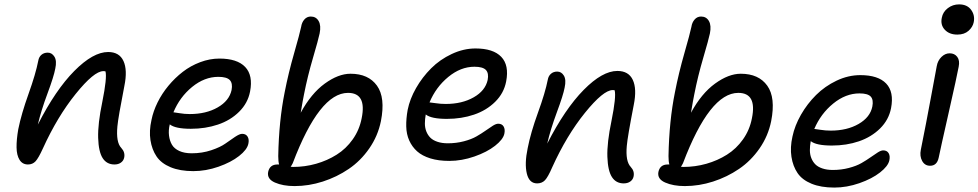

<svg xmlns="http://www.w3.org/2000/svg" viewBox="-20 -787 4444 872"><path d="M500 -40Q464.8 -40 446.3 -68.8Q427.7 -97.7 425.8 -160.9Q423.8 -224.1 444.8 -325.2Q466.8 -434.1 459 -462.9Q456.1 -463.9 449.2 -463.9Q407.2 -463.9 323.7 -360.4Q240.2 -256.8 174.8 -112.8Q154.8 -68.8 141.4 -54.4Q127.9 -40 106.9 -40Q82 -40 68.8 -61Q55.7 -82 55.2 -117.4Q54.7 -152.8 63 -200.2Q77.1 -270 109.6 -360.6Q142.1 -451.2 153.8 -511.2Q156.7 -528.3 168.2 -538.1Q179.7 -547.9 196.8 -547.9Q215.8 -547.9 227.3 -529.3Q238.8 -510.7 231 -475.1Q224.6 -439.9 195.6 -362.1Q166.5 -284.2 151.9 -221.2Q232.4 -378.9 317.6 -464.8Q402.8 -550.8 471.2 -550.8Q522 -550.8 540.8 -509.8Q559.6 -468.8 544.9 -397Q516.6 -252.4 513.2 -213.4Q506.3 -140.6 530.8 -115.2Q549.3 -95.2 543.9 -70.8Q541 -57.1 529.3 -48.6Q517.6 -40 500 -40Z M857.9 -9.8Q797.4 -9.8 754.6 -27.6Q711.9 -45.4 690.9 -76.7Q669.9 -107.9 663.3 -150.4Q656.7 -192.9 668 -242.2Q675.8 -281.7 695.6 -321.8Q715.3 -361.8 744.9 -397.5Q774.4 -433.1 810.1 -460.7Q845.7 -488.3 889.2 -504.6Q932.6 -521 976.6 -521Q1057.1 -521 1093.5 -482.9Q1129.9 -444.8 1115.7 -371.1Q1105.5 -318.4 1065.9 -279.3Q1026.4 -240.2 969.7 -221.2Q913.1 -202.1 846.7 -202.1Q775.9 -202.1 751 -222.2Q744.6 -195.3 747.6 -171.4Q750.5 -147.5 761 -129.6Q771.5 -111.8 794.4 -101.3Q817.4 -90.8 850.6 -90.8Q897.9 -90.8 939.5 -104.7Q981 -118.7 1003.7 -135Q1026.4 -151.4 1047.4 -165.3Q1068.4 -179.2 1079.6 -179.2Q1096.7 -179.2 1104.5 -166.5Q1112.3 -153.8 1107.9 -133.8Q1102.1 -106.9 1065.7 -78.4Q1029.3 -49.8 972.2 -29.8Q915 -9.8 857.9 -9.8ZM768.6 -276.9Q772.9 -276.9 795.4 -272.9Q817.9 -269 841.8 -269Q916 -269 968.5 -299.1Q1021 -329.1 1031.7 -377.9Q1037.6 -408.7 1023.7 -423.3Q1009.8 -438 971.7 -438Q908.7 -438 852.5 -392.1Q796.4 -346.2 767.6 -276.9Z M1317.9 58.1Q1265.1 58.1 1228.5 42Q1191.9 25.9 1197.8 -5.9Q1205.1 -40 1239.7 -40H1247.6Q1243.7 -53.2 1243.7 -78.1Q1246.6 -237.8 1272.9 -368.2Q1290 -455.6 1315.7 -544.9Q1341.3 -634.3 1347.7 -665Q1350.6 -685.1 1362.3 -698.5Q1374 -711.9 1391.6 -711.9Q1415.5 -711.9 1427.2 -691.4Q1439 -670.9 1431.6 -634.8Q1425.8 -606.9 1401.4 -523.9Q1377 -440.9 1360.8 -358.9Q1355.5 -333.5 1345.7 -274.9Q1393.1 -362.3 1454.8 -407.2Q1516.6 -452.1 1571.8 -452.1Q1653.3 -452.1 1692.1 -397.9Q1731 -343.8 1710 -236.8Q1696.3 -169.4 1657.2 -113Q1618.2 -56.6 1564 -19.8Q1509.8 17.1 1446 37.6Q1382.3 58.1 1317.9 58.1ZM1309.6 -45.9Q1303.2 -33.2 1299.8 -29.8Q1303.7 -28.8 1310.5 -28.8Q1364.7 -28.8 1415.5 -43.2Q1466.3 -57.6 1509 -84.5Q1551.8 -111.3 1582 -154.1Q1612.3 -196.8 1622.6 -250Q1646 -365.2 1560.5 -365.2Q1430.7 -365.2 1309.6 -45.9Z M2020.5 -56.2Q1971.7 -56.2 1934.6 -67.6Q1897.5 -79.1 1874.5 -99.6Q1851.6 -120.1 1838.6 -148.9Q1825.7 -177.7 1825 -212.9Q1824.2 -248 1831.5 -288.1Q1841.3 -337.4 1869.6 -387Q1897.9 -436.5 1938 -476.6Q1978 -516.6 2031.5 -541.7Q2085 -566.9 2139.6 -566.9Q2220.2 -566.9 2256.6 -528.8Q2293 -490.7 2278.8 -417Q2268.6 -363.8 2229 -324.7Q2189.5 -285.6 2132.8 -266.4Q2076.2 -247.1 2009.8 -247.1Q1938.5 -247.1 1913.6 -267.1Q1909.7 -245.6 1909.7 -226.1Q1909.7 -206.5 1916.3 -189.9Q1922.9 -173.3 1934.6 -161.6Q1946.3 -149.9 1966.6 -143.1Q1986.8 -136.2 2013.7 -136.2Q2052.2 -136.2 2086.7 -145.3Q2121.1 -154.3 2144 -167.5Q2167 -180.7 2185.5 -193.8Q2204.1 -207 2218.5 -216.1Q2232.9 -225.1 2242.7 -225.1Q2259.8 -225.1 2267.3 -212.4Q2274.9 -199.7 2270.5 -179.2Q2264.6 -153.3 2228.3 -124.8Q2191.9 -96.2 2134.5 -76.2Q2077.1 -56.2 2020.5 -56.2ZM1931.6 -321.8Q1936 -321.8 1958.3 -318.4Q1980.5 -314.9 2004.4 -314.9Q2078.6 -314.9 2131.3 -345Q2184.1 -375 2194.8 -423.8Q2200.7 -454.6 2186.8 -469.2Q2172.9 -483.9 2134.8 -483.9Q2072.3 -483.9 2015.9 -437.5Q1959.5 -391.1 1930.7 -321.8Z M2812.5 45.9Q2777.8 45.9 2759.3 17.3Q2740.7 -11.2 2738.5 -74.7Q2736.3 -138.2 2757.3 -238.8Q2779.3 -347.7 2771.5 -377Q2769.5 -377.9 2762.7 -377.9Q2720.2 -377.9 2636.7 -274.7Q2553.2 -171.4 2487.8 -26.9Q2468.8 17.1 2455.1 31.5Q2441.4 45.9 2419.4 45.9Q2383.3 45.9 2372.6 1Q2361.8 -43.9 2376.5 -113.8Q2390.1 -184.1 2423.1 -274.9Q2456.1 -365.7 2467.8 -424.8Q2470.7 -441.9 2482.2 -451.9Q2493.7 -461.9 2510.7 -461.9Q2529.8 -461.9 2541 -443.4Q2552.2 -424.8 2544.4 -389.2Q2538.1 -355 2509 -276.9Q2480 -198.7 2465.3 -134.8Q2545.9 -292.5 2630.9 -378.7Q2715.8 -464.8 2783.7 -464.8Q2835 -464.8 2854 -424.1Q2873 -383.3 2858.4 -311Q2830.1 -165.5 2826.7 -124.5Q2820.3 -54.2 2844.7 -28.8Q2862.8 -9.3 2857.4 15.1Q2854.5 28.8 2842.5 37.4Q2830.6 45.9 2812.5 45.9Z M3090.3 58.1Q3037.6 58.1 3001 42Q2964.4 25.9 2970.2 -5.9Q2977.5 -40 3012.2 -40H3020Q3016.1 -53.2 3016.1 -78.1Q3019 -237.8 3045.4 -368.2Q3062.5 -455.6 3088.1 -544.9Q3113.8 -634.3 3120.1 -665Q3123 -685.1 3134.8 -698.5Q3146.5 -711.9 3164.1 -711.9Q3188 -711.9 3199.7 -691.4Q3211.4 -670.9 3204.1 -634.8Q3198.2 -606.9 3173.8 -523.9Q3149.4 -440.9 3133.3 -358.9Q3127.9 -333.5 3118.2 -274.9Q3165.5 -362.3 3227.3 -407.2Q3289.1 -452.1 3344.2 -452.1Q3425.8 -452.1 3464.6 -397.9Q3503.4 -343.8 3482.4 -236.8Q3468.8 -169.4 3429.7 -113Q3390.6 -56.6 3336.4 -19.8Q3282.2 17.1 3218.5 37.6Q3154.8 58.1 3090.3 58.1ZM3082 -45.9Q3075.7 -33.2 3072.3 -29.8Q3076.2 -28.8 3083 -28.8Q3137.2 -28.8 3188 -43.2Q3238.8 -57.6 3281.5 -84.5Q3324.2 -111.3 3354.5 -154.1Q3384.8 -196.8 3395 -250Q3418.5 -365.2 3333 -365.2Q3203.1 -365.2 3082 -45.9Z M3769 64.9Q3708.5 64.9 3665.8 47.4Q3623 29.8 3602.1 -1.2Q3581.1 -32.2 3574.5 -74.7Q3567.9 -117.2 3579.1 -167Q3589.4 -216.3 3617.7 -265.9Q3646 -315.4 3686.3 -355.5Q3726.6 -395.5 3779.5 -420.7Q3832.5 -445.8 3887.2 -445.8Q3968.3 -445.8 4004.6 -407.7Q4041 -369.6 4026.9 -295.9Q4016.6 -242.7 3977.1 -203.6Q3937.5 -164.6 3881.1 -145.3Q3824.7 -126 3758.3 -126Q3687 -126 3662.1 -146Q3658.2 -124.5 3658.2 -105Q3658.2 -85.4 3664.8 -68.8Q3671.4 -52.2 3683.1 -40.5Q3694.8 -28.8 3715.1 -22Q3735.4 -15.1 3762.2 -15.1Q3800.8 -15.1 3835.2 -24.2Q3869.6 -33.2 3892.6 -46.4Q3915.5 -59.6 3934.1 -72.8Q3952.6 -85.9 3967 -95Q3981.4 -104 3991.2 -104Q4008.3 -104 4015.9 -91.3Q4023.4 -78.6 4019 -58.1Q4013.2 -32.2 3976.8 -3.7Q3940.4 24.9 3883.1 44.9Q3825.7 64.9 3769 64.9ZM3680.2 -201.2Q3683.6 -201.2 3706.1 -197.5Q3728.5 -193.8 3752.9 -193.8Q3827.1 -193.8 3879.6 -224.1Q3932.1 -254.4 3941.9 -303.2Q3947.8 -334 3934.6 -348.4Q3921.4 -362.8 3883.3 -362.8Q3820.8 -362.8 3764.2 -316.7Q3707.5 -270.5 3678.2 -201.2Z M4328.1 -629.9Q4291.5 -629.9 4271 -651.9Q4250.5 -673.8 4257.3 -706.1Q4262.2 -732.9 4284.7 -750Q4307.1 -767.1 4335.9 -767.1Q4372.6 -767.1 4390.6 -742.2Q4408.7 -717.3 4402.3 -686Q4397.9 -664.1 4378.7 -647Q4359.4 -629.9 4328.1 -629.9ZM4204.1 -34.2Q4180.2 -34.2 4168.2 -55.9Q4156.2 -77.6 4162.1 -106.9Q4186.5 -228 4207.3 -341.1Q4228 -454.1 4234.4 -486.8Q4238.8 -511.7 4255.6 -528.3Q4272.5 -544.9 4293 -544.9Q4315.4 -544.9 4327.6 -528.6Q4339.8 -512.2 4334 -483.9Q4326.7 -443.4 4288.6 -275.4Q4250.5 -107.4 4243.2 -70.8Q4235.4 -34.2 4204.1 -34.2Z"/></svg>

Font: Shantell Sans Bouncy
Style: Italic
Weight: 400
Italic angle: -11.31°
Designer: Stephen Nixon, Anya Danilova, Shantell Martin
Foundry: Arrow Type
Version: Version 1.006;[9816181b4]